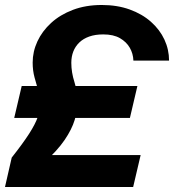

<svg xmlns="http://www.w3.org/2000/svg" viewBox="-42 -750 698 770"><path d="M-22 0 5 -118Q50 -175 75 -214Q100 -253 109.5 -281Q119 -309 119 -333Q119 -361 111.5 -386.5Q104 -412 96.5 -439.5Q89 -467 89 -499Q89 -543 108 -584Q127 -625 163 -658Q199 -691 250.5 -710.5Q302 -730 366 -730Q428 -730 478 -712Q528 -694 563.5 -662.5Q599 -631 617.5 -591Q636 -551 636 -507H493Q492 -535 478.5 -558.5Q465 -582 439 -597Q413 -612 372 -612Q340 -612 316 -603.5Q292 -595 276 -579.5Q260 -564 252 -543.5Q244 -523 244 -498Q244 -460 256.5 -421Q269 -382 269 -338Q269 -307 257.5 -269Q246 -231 217 -188.5Q188 -146 135 -98L116 -128H522L492 0ZM15 -277 45 -405H509L479 -277Z"/></svg>

Font: Instrument Sans
Style: Bold Italic
Weight: 700
Italic angle: -13°
Designer: Rodrigo Fuenzalida
Foundry: fragTYPE
Version: Version 1.000;gftools[0.9.28]